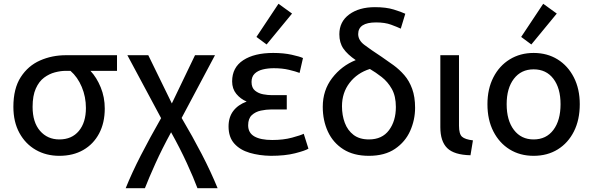

<svg xmlns="http://www.w3.org/2000/svg" viewBox="-20 -814 3148 1019"><path d="M295 13Q225 13 170 -18.5Q115 -50 83 -108.5Q51 -167 51 -247Q51 -344 90 -404.5Q129 -465 192.5 -493Q256 -521 330 -521H601V-438H460Q493 -403 514.5 -350.5Q536 -298 536 -238Q536 -162 506 -105.5Q476 -49 422 -18Q368 13 295 13ZM295 -74Q361 -74 398.5 -119Q436 -164 436 -241Q436 -300 414 -352.5Q392 -405 354 -438H328Q302 -438 271.5 -430Q241 -422 214 -402Q187 -382 170 -344Q153 -306 153 -247Q153 -165 192.5 -119.5Q232 -74 295 -74Z M647 185Q680 103 727.5 10.5Q775 -82 835 -187L656 -521H767L892 -265L1015 -521H1121L944 -188Q1002 -90 1050.5 3.5Q1099 97 1135 185H1028Q1008 131 971.5 51.5Q935 -28 888 -112Q840 -24 805 53.5Q770 131 749 185Z M1417 13Q1356 12 1305 -3Q1254 -18 1223.5 -52Q1193 -86 1193 -143Q1193 -192 1218 -225Q1243 -258 1289 -275Q1256 -289 1234 -316Q1212 -343 1212 -382Q1212 -456 1271 -494.5Q1330 -533 1430 -533Q1485 -533 1528 -523.5Q1571 -514 1588 -506L1570 -427Q1549 -435 1513.5 -443.5Q1478 -452 1433 -452Q1402 -452 1375 -445.5Q1348 -439 1331.5 -423Q1315 -407 1315 -379Q1315 -348 1333.5 -333Q1352 -318 1377 -313.5Q1402 -309 1422 -309H1502V-233H1418Q1393 -233 1364.5 -227Q1336 -221 1316.5 -203Q1297 -185 1297 -149Q1297 -109 1330 -90Q1363 -71 1425 -71Q1484 -71 1530 -83.5Q1576 -96 1592 -104L1617 -25Q1599 -14 1546 -0.5Q1493 13 1417 13ZM1395 -578 1341 -618 1458 -794 1530 -742Z M1938 13Q1857 13 1802.5 -21.5Q1748 -56 1720.5 -115Q1693 -174 1693 -247Q1693 -335 1743 -400Q1793 -465 1868 -495Q1824 -525 1802.5 -556Q1781 -587 1781 -632Q1781 -699 1833.5 -737.5Q1886 -776 1970 -776Q2029 -776 2069.5 -763.5Q2110 -751 2131 -741L2107 -662Q2088 -671 2055.5 -683Q2023 -695 1976 -695Q1881 -695 1881 -633Q1881 -601 1913 -576.5Q1945 -552 2006 -512Q2037 -491 2068.5 -468Q2100 -445 2126 -415Q2152 -385 2167.5 -342.5Q2183 -300 2183 -242Q2183 -178 2157 -119.5Q2131 -61 2076.5 -24Q2022 13 1938 13ZM1938 -74Q2008 -74 2044.5 -123Q2081 -172 2081 -246Q2081 -304 2059.5 -342Q2038 -380 2006 -405Q1974 -430 1943 -448Q1876 -427 1835.5 -374.5Q1795 -322 1795 -250Q1795 -202 1810 -162Q1825 -122 1856.5 -98Q1888 -74 1938 -74Z M2477 10Q2390 8 2353.5 -28Q2317 -64 2317 -139V-521H2416V-147Q2416 -103 2432 -88.5Q2448 -74 2490 -69Z M2812 13Q2740 13 2685 -21Q2630 -55 2598.5 -116.5Q2567 -178 2567 -261Q2567 -342 2598.5 -403.5Q2630 -465 2685.5 -499Q2741 -533 2812 -533Q2884 -533 2939 -499Q2994 -465 3025.5 -403.5Q3057 -342 3057 -261Q3057 -178 3026 -116.5Q2995 -55 2940 -21Q2885 13 2812 13ZM2812 -74Q2879 -74 2917 -124.5Q2955 -175 2955 -261Q2955 -346 2917 -396Q2879 -446 2812 -446Q2746 -446 2707.5 -396Q2669 -346 2669 -261Q2669 -175 2707.5 -124.5Q2746 -74 2812 -74ZM2800 -578 2746 -618 2863 -794 2935 -742Z"/></svg>

Font: Ubuntu Sans Medium
Style: Regular
Weight: 500
Designer: Dalton Maag Ltd
Foundry: Dalton Maag Ltd
Version: Version 1.006; ttfautohint (v1.8.4.7-5d5b)